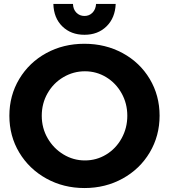

<svg xmlns="http://www.w3.org/2000/svg" viewBox="-20 -930 846 961"><path d="M218 -463.1Q189 -412.1 189 -350.6Q189 -289.1 218.5 -238Q248 -187 297.6 -157Q347.2 -127 405 -127Q462.9 -127 511.5 -156.5Q560.1 -186 588.6 -237.5Q617.2 -289.1 617.2 -350.6Q617.2 -412.1 588.6 -463.1Q560.1 -514.2 511.5 -543.7Q462.9 -573.2 405 -573.2Q347.2 -573.2 297.1 -543.7Q247.1 -514.2 218 -463.1ZM729.5 -534.7Q778.8 -452.1 778.8 -351.1Q778.8 -250 729.5 -167Q680.2 -84 594 -36.4Q507.8 11.2 402.8 11.2Q297.9 11.2 211.9 -36.4Q126 -84 76.4 -166.5Q26.9 -249 26.9 -350.6Q26.9 -452.1 76.4 -534.7Q126 -617.2 211.4 -664.1Q296.9 -710.9 402.3 -710.9Q507.8 -710.9 594 -664.1Q680.2 -617.2 729.5 -534.7ZM460.9 -910.2H559.1Q556.2 -840.3 513.2 -798.1Q470.2 -755.9 402.6 -755.9Q335 -755.9 292 -797.9Q249 -839.8 247.1 -910.2H345.2Q346.2 -882.8 362.5 -866.5Q378.9 -850.1 402.8 -850.1Q426.8 -850.1 442.9 -866.5Q459 -882.8 460.9 -910.2Z"/></svg>

Font: Montserrat-SemiBold
Style: Regular
Weight: 600
Designer: Julieta Ulanovsky
Foundry: Julieta Ulanovsky
Version: Version 6.001